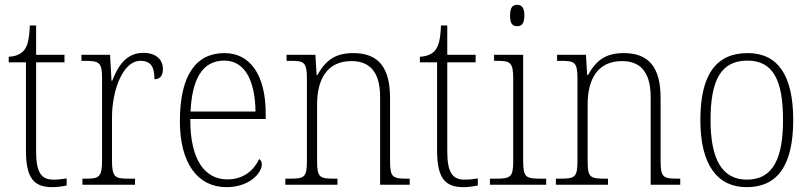

<svg xmlns="http://www.w3.org/2000/svg" viewBox="-20 -762 3349 792"><path d="M196 10C215 10 237 7 255 3V-26C235 -23 221 -21 200 -21C151 -21 129 -50 129 -137V-505H246V-536H129V-657H103C101 -600 93 -569 77 -552C64 -538 43 -529 16 -528V-505H87V-142C87 -29 118 10 196 10Z M320 0H537V-25H511C455 -25 442 -30 442 -100V-278C442 -388 486 -511 559 -511C603 -511 617 -486 617 -435C642 -435 652 -453 652 -477C652 -516 624 -544 571 -544C498 -544 465 -485 443 -429H440L434 -536H316V-511H326C390 -511 401 -506 401 -438V-101C401 -30 388 -25 332 -25H320Z M914 10C1010 10 1060 -49 1060 -84C1060 -96 1055 -102 1049 -106C1028 -61 986 -22 918 -22C824 -22 764 -104 765 -271H1076V-294C1076 -451 1013 -543 906 -543C788 -543 722 -451 722 -262C722 -88 796 10 914 10ZM1034 -302H766C772 -431 812 -512 905 -512C992 -512 1032 -427 1034 -302Z M1157 0H1372V-25H1361C1298 -25 1288 -30 1288 -98V-331C1288 -432 1327 -510 1430 -510C1517 -510 1548 -450 1548 -361V0H1670V-25H1661C1599 -25 1589 -30 1589 -99V-357C1589 -484 1541 -543 1437 -543C1369 -543 1325 -518 1290 -453H1286L1281 -536H1162V-511H1178C1234 -511 1246 -506 1246 -438V-99C1246 -30 1236 -25 1173 -25H1157Z M1892 10C1911 10 1933 7 1951 3V-26C1931 -23 1917 -21 1896 -21C1847 -21 1825 -50 1825 -137V-505H1942V-536H1825V-657H1799C1797 -600 1789 -569 1773 -552C1760 -538 1739 -529 1712 -528V-505H1783V-142C1783 -29 1814 10 1892 10Z M2113 -654C2131 -654 2143 -663 2143 -698C2143 -732 2131 -742 2113 -742C2095 -742 2084 -732 2084 -698C2084 -663 2095 -654 2113 -654ZM2001 0H2233V-25H2212C2149 -25 2138 -30 2138 -99V-536H2018V-511H2030C2086 -511 2097 -505 2097 -435V-98C2097 -30 2086 -25 2023 -25H2001Z M2273 0H2488V-25H2477C2414 -25 2404 -30 2404 -98V-331C2404 -432 2443 -510 2546 -510C2633 -510 2664 -450 2664 -361V0H2786V-25H2777C2715 -25 2705 -30 2705 -99V-357C2705 -484 2657 -543 2553 -543C2485 -543 2441 -518 2406 -453H2402L2397 -536H2278V-511H2294C2350 -511 2362 -506 2362 -438V-99C2362 -30 2352 -25 2289 -25H2273Z M3060 10C3186 10 3252 -78 3252 -267C3252 -455 3186 -543 3064 -543C2934 -543 2869 -454 2869 -267C2869 -79 2941 10 3060 10ZM3061 -21C2956 -21 2911 -109 2911 -267C2911 -430 2953 -512 3063 -512C3168 -512 3210 -433 3210 -267C3210 -113 3171 -21 3061 -21Z"/></svg>

Font: Noto Serif Sinhala SemiCondensed ExtraLight
Style: Regular
Weight: 200
Width: 4
Designer: Jelle Bosma - Monotype Design Team
Foundry: Monotype Imaging Inc.
Version: Version 2.007